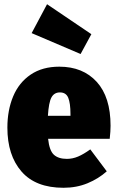

<svg xmlns="http://www.w3.org/2000/svg" viewBox="-20 -870 554 910"><path d="M500 -212H208Q214 -156 235.5 -136.5Q257 -117 297 -117Q324 -117 350 -128Q376 -139 408 -162L486 -58Q447 -23 395 -1.5Q343 20 281 20Q149 20 82 -57Q15 -134 15 -265Q15 -348 42.5 -413.5Q70 -479 125.5 -516.5Q181 -554 261 -554Q373 -554 438.5 -482Q504 -410 504 -274Q504 -248 500 -212ZM314 -329Q314 -381 303.5 -406.5Q293 -432 264 -432Q237 -432 224 -408.5Q211 -385 207 -321H314ZM203 -850 413 -708 362 -614 130 -713Z"/></svg>

Font: Fira Sans Condensed Black
Style: Regular
Weight: 900
Width: 3
Designer: Carrois Corporate & Edenspiekermann AG
Foundry: Carrois Corporate GbR & Edenspiekermann AG
Version: Version 4.203